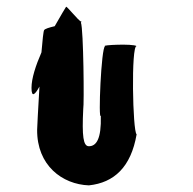

<svg xmlns="http://www.w3.org/2000/svg" viewBox="-20 -859 581 579"><path d="M75 -594C75 -563 86 -574 99 -598C95 -532 92 -472 92 -468C91 -360 168 -303 248 -300C324 -308 375 -355 392 -454C380 -462 375 -723 392 -720C380 -728 284 -723 297 -720C285 -717 276 -492 284 -510C286 -439 270 -418 248 -418C231 -418 227 -448 231 -530C234 -541 232 -771 224 -791C226 -793 226 -794 225 -794C218 -794 179 -845 179 -838C179 -838 164 -814 145 -780C128 -776 115 -772 113 -768C111 -765 108 -738 105 -701C88 -662 75 -623 75 -594Z"/></svg>

Font: Ampere
Style: SCUltCnd
Weight: 400
Version: Version 1